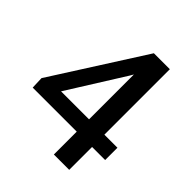

<svg xmlns="http://www.w3.org/2000/svg" viewBox="-197 -835 959 959"><g transform="rotate(45 282.5 -355.5)"><path d="M541 -248.5H448.7V-710.9H335.9L26.9 -226.1L29.3 -161.6H340.3V0H448.7V-161.6H541ZM142.6 -248.5 329.6 -546.9 340.3 -565.4V-248.5Z"/></g></svg>

Font: Bert Sans Medium
Style: Regular
Weight: 500
Designer: Christian Robertson (Google), Cristiano Sobral
Foundry: Google, Cristiano Sobral
Version: Version 3.101